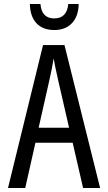

<svg xmlns="http://www.w3.org/2000/svg" viewBox="-20 -939 540 959"><path d="M343 -226H157L106 0H20L195 -714H302L480 0H395ZM325 -301 271 -536Q252 -620 248 -647Q240 -597 226 -536L173 -301ZM129 -919H182Q188 -847 251 -847Q314 -847 321 -919H373Q372 -858 339.5 -823.5Q307 -789 251 -789Q195 -789 163 -822Q131 -855 129 -919Z"/></svg>

Font: Noto Sans Mono UI Cond
Style: Regular
Weight: 400
Width: 3
Monospace: yes
Designer: Monotype Design team
Foundry: Monotype Imaging Inc.
Version: Version 1.000